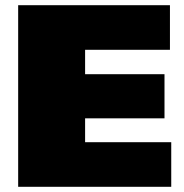

<svg xmlns="http://www.w3.org/2000/svg" viewBox="-20 -720 708 740"><path d="M251 -172H640V0H50V-700H635V-528H251L308 -660V-342L251 -434H614V-264H251L308 -356V-40Z"/></svg>

Font: Pathway Extreme 28pt Black
Style: Regular
Weight: 900
Designer: Eduardo Rodriguez Tunni
Foundry: Eduardo Rodriguez Tunni
Version: Version 1.001;gftools[0.9.26]